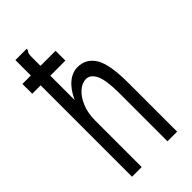

<svg xmlns="http://www.w3.org/2000/svg" viewBox="-212 -720 774 774"><g transform="rotate(-45 175.0 -332.5)"><path d="M48 -665H112V-658Q106 -652 104.5 -645Q103 -638 103 -621V-382Q122 -424 148.5 -446Q175 -468 205 -468Q253 -468 279 -426.5Q305 -385 305 -277V0H250V-275Q250 -347 235.5 -378.5Q221 -410 195 -410Q173 -410 152 -392Q131 -374 117 -341Q103 -308 103 -263V0H48ZM0 -521V-577H189V-521Z"/></g></svg>

Font: Inconsolata ExtraCondensed
Style: Regular
Weight: 400
Width: 2
Monospace: yes
Designer: Raph Levien, Cyreal, Brenton Simpson
Foundry: Raph Levien, Cyreal, Google
Version: Version 3.001; ttfautohint (v1.8.2.53-6de2)